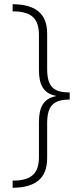

<svg xmlns="http://www.w3.org/2000/svg" viewBox="-20 -734 387 912"><path d="M40 124V158C148 157 204 114 204 17V-148C204 -233 235 -261 311 -261V-295C234 -295 204 -322 204 -407V-574C204 -670 149 -713 40 -714V-680C127 -680 165 -649 165 -567V-401C165 -331 187 -290 245 -279V-277C187 -266 165 -225 165 -154V12C165 92 127 124 40 124Z"/></svg>

Font: Noto Sans SemiCondensed ExtraLight
Style: Regular
Weight: 200
Width: 4
Designer: Monotype Design Team
Foundry: Monotype Imaging Inc.
Version: Version 2.013